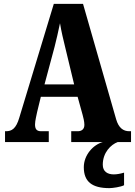

<svg xmlns="http://www.w3.org/2000/svg" viewBox="-20 -734 697 992"><path d="M6 0H232V-56H192C168 -56 161 -69 161 -91C161 -110 169 -140 172 -156L191 -234H381L407 -140C410 -129 416 -106 416 -89C416 -64 399 -56 382 -56H348V0H511C461 14 413 67 413 130C413 205 456 238 545 238C562 238 604 232 621 223V158C601 164 583 167 568 167C535 167 511 152 511 117C511 54 553 13 588 0H657V-56H648C617 -56 593 -73 580 -118L409 -714H258L80 -127C63 -68 40 -56 11 -56H6ZM210 -298 262 -492C272 -530 281 -572 290 -614C297 -571 307 -530 317 -489L363 -298Z"/></svg>

Font: Noto Serif Devanagari ExtraCondensed Black
Style: Regular
Weight: 900
Width: 2
Designer: Universal Thirst, Indian Type Foundry and the Monotype Design Team
Foundry: Monotype Imaging Inc.
Version: Version 2.004